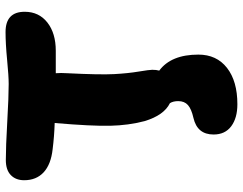

<svg xmlns="http://www.w3.org/2000/svg" viewBox="-111 -587 867 685"><g transform="rotate(-90 322.5 -244.5)"><path d="M293 168.9Q244.1 168.9 214.6 147Q185.1 125 185.1 84Q185.1 25.9 244.1 12.2Q276.4 4.9 290.3 -7.6Q304.2 -20 304.2 -42Q304.2 -60.5 296.9 -71.8Q253.9 -92.8 232.9 -162.1Q217.8 -219.7 216.3 -284.9Q214.8 -350.1 226.1 -482.9Q178.7 -484.4 132.8 -490.2Q78.6 -496.1 50.3 -522.2Q22 -548.3 22 -591.8Q22 -621.6 40.3 -639.4Q58.6 -657.2 94.2 -657.2Q141.6 -657.2 230.7 -652.1Q319.8 -647 365.2 -647Q393.6 -647 451.2 -652.6Q508.8 -658.2 550.8 -658.2Q623 -658.2 623 -589.8Q623 -539.1 584.7 -509Q546.4 -479 483.9 -479H403.8Q405.3 -460.4 403.8 -439Q397.9 -320.3 400.6 -270.8Q403.3 -221.2 409.7 -183.1Q416 -145 416 -134.8Q416 -120.1 413.1 -109.9Q470.2 -67.4 470.2 29.8Q470.2 94.7 422.9 131.8Q375.5 168.9 293 168.9Z"/></g></svg>

Font: Shantell Sans Irregular Bouncy
Style: Regular
Weight: 800
Designer: Stephen Nixon, Anya Danilova, Shantell Martin
Foundry: Arrow Type
Version: Version 1.006;[9816181b4]